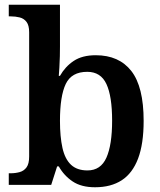

<svg xmlns="http://www.w3.org/2000/svg" viewBox="-20 -780 676 810"><path d="M381 10Q323 10 286.5 -14.5Q250 -39 228 -78H221L196 0H17V-49H25Q45 -49 63 -54Q81 -59 92 -74Q103 -89 103 -120V-644Q103 -673 92 -687.5Q81 -702 63 -706.5Q45 -711 24 -711H17V-760H233V-584Q233 -567 232.5 -542.5Q232 -518 230.5 -495Q229 -472 228 -460H233Q255 -499 291 -523Q327 -547 384 -547Q482 -547 534 -480.5Q586 -414 586 -270Q586 -173 562.5 -111Q539 -49 493.5 -19.5Q448 10 381 10ZM349 -61Q405 -61 429 -115Q453 -169 453 -271Q453 -374 429 -425.5Q405 -477 348 -477Q282 -477 257.5 -426Q233 -375 233 -270Q233 -203 243.5 -156Q254 -109 279.5 -85Q305 -61 349 -61Z"/></svg>

Font: Noto Serif Khmer SemiBold
Style: Regular
Weight: 600
Version: Version 2.003